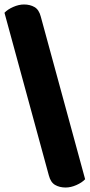

<svg xmlns="http://www.w3.org/2000/svg" viewBox="-20 -728 400 857"><path d="M360 72Q346 87 321 98Q296 109 273 109Q246 109 226 97.5Q206 86 198 55L0 -671Q14 -686 39 -697Q64 -708 87 -708Q114 -708 134 -696.5Q154 -685 162 -654Z"/></svg>

Font: Baloo Thambi
Style: Regular
Weight: 400
Designer: Aadarsh Rajan and Ek Type
Foundry: Ek Type
Version: Version 1.443;PS 1.000;hotconv 16.6.51;makeotf.lib2.5.65220;